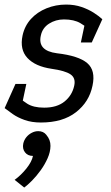

<svg xmlns="http://www.w3.org/2000/svg" viewBox="-23 -528 484 840"><path d="M156 8 170.2 -57Q226.3 -57 259.5 -84Q292.7 -111 301.7 -153Q309.2 -186.7 285.3 -202.8Q261.5 -218.8 202.7 -227L226 -295Q321 -284 358.6 -252Q396.2 -220 381.7 -153Q367.2 -82 309.3 -37Q251.5 8 156 8ZM266 -508 256.8 -443Q220.7 -443 191.8 -424.6Q162.8 -406.2 155.7 -372.7Q140.3 -306 226 -295L202.7 -227Q131.2 -237.5 96.9 -274.4Q62.7 -311.3 75.7 -372.7Q84.8 -414.8 112.4 -445.1Q140 -475.3 180.6 -491.7Q221.2 -508 266 -508ZM-2.7 -55 50.2 -109Q68.7 -92 95.9 -74.5Q123.2 -57 170.2 -57L156 8Q115.7 8 84.8 -3Q54 -14 32.7 -29Q11.3 -44 -2.7 -55ZM372.7 -395.3Q356.2 -410.5 328.5 -426.8Q300.8 -443 256.8 -443L266 -508Q303.2 -508 333.7 -497.5Q364.2 -487 387.2 -472.2Q410.3 -457.3 424.7 -444ZM92.2 -160.8 69.8 -55H-2.7L44.7 -160.8ZM330.8 -342.3 352.2 -443.8 424.7 -444 378.5 -342.3ZM121.2 154.2Q98.5 154.2 86.3 138.4Q74.2 122.7 78.8 100Q82.3 84.5 92.1 72.4Q101.8 60.3 115.7 53.1Q129.5 45.8 144.2 45.8Q166.8 45.8 179.4 61.6Q192 77.3 187.2 100Q183.8 114.5 173.7 127.1Q163.5 139.7 149.7 146.9Q135.8 154.2 121.2 154.2ZM41 258.8Q68.8 238.8 92.6 209.1Q116.3 179.3 121.2 154.2L180 62.5Q198.2 83.8 197.8 110.4Q197.5 137 185.3 164.3Q173.2 191.7 154.8 217.2Q136.3 242.8 117.1 262.2Q97.8 281.7 83 292.5Z"/></svg>

Font: Epunda Slab Light
Style: Italic
Weight: 300
Italic angle: -12°
Designer: Simon Atzbach
Foundry: typofactur
Version: Version 1.102